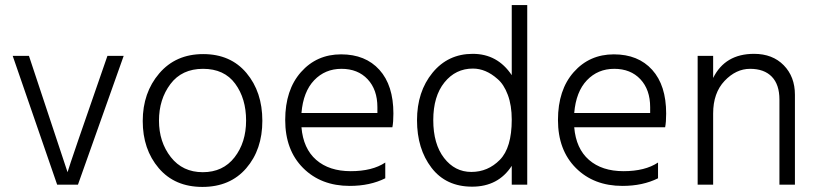

<svg xmlns="http://www.w3.org/2000/svg" viewBox="-20 -727 3220 756"><path d="M287 0H205L30 -507H94L246 -49Q253 -76 403 -507H467Z M779.5 -456Q696 -456 651 -396Q606 -336 606 -252Q606 -168 652.5 -108.5Q699 -49 778.5 -49Q858 -49 903.5 -107.5Q949 -166 949 -252.5Q949 -339 906 -397.5Q863 -456 779.5 -456ZM780 -514Q888 -514 950.5 -439.5Q1013 -365 1013 -251.5Q1013 -138 949.5 -64.5Q886 9 777 9Q668 9 605 -65Q542 -139 542 -250.5Q542 -362 607 -438Q672 -514 780 -514Z M1167 -282H1466V-305Q1466 -374 1427.5 -415Q1389 -456 1324.5 -456Q1260 -456 1217 -411Q1174 -366 1167 -282ZM1357 5Q1244 5 1173.5 -65.5Q1103 -136 1103 -254.5Q1103 -373 1165 -443Q1227 -513 1323 -513Q1419 -513 1474 -452Q1529 -391 1529 -280Q1529 -246 1525 -226H1167Q1174 -142 1225 -97.5Q1276 -53 1361 -53Q1446 -53 1497 -87V-25Q1437 5 1357 5Z M2056 0H1995V-74Q1942 8 1839 8Q1736 8 1679 -66.5Q1622 -141 1622 -253.5Q1622 -366 1683 -440.5Q1744 -515 1841.5 -515Q1939 -515 1995 -431V-707H2056ZM1995 -256Q1995 -312 1979.5 -353.5Q1964 -395 1939 -416Q1893 -457 1842 -457Q1774 -457 1730 -402.5Q1686 -348 1686 -254Q1686 -160 1728.5 -105Q1771 -50 1836 -50Q1901 -50 1948 -97.5Q1995 -145 1995 -256Z M2241 -282H2540V-305Q2540 -374 2501.5 -415Q2463 -456 2398.5 -456Q2334 -456 2291 -411Q2248 -366 2241 -282ZM2431 5Q2318 5 2247.5 -65.5Q2177 -136 2177 -254.5Q2177 -373 2239 -443Q2301 -513 2397 -513Q2493 -513 2548 -452Q2603 -391 2603 -280Q2603 -246 2599 -226H2241Q2248 -142 2299 -97.5Q2350 -53 2435 -53Q2520 -53 2571 -87V-25Q2511 5 2431 5Z M3110 0H3049V-335Q3049 -394 3019 -425Q2989 -456 2933.5 -456Q2878 -456 2833 -408.5Q2788 -361 2788 -280V0H2727V-507H2788V-420Q2835 -515 2949 -515Q3022 -515 3066 -470Q3110 -425 3110 -354Z"/></svg>

Font: Hind Jalandhar Light
Style: Regular
Weight: 300
Designer: Namrata Goyal
Foundry: Indian Type Foundry
Version: Version 0.702;PS 1.0;hotconv 1.0.81;makeotf.lib2.5.63406